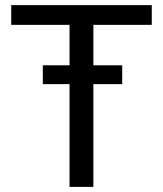

<svg xmlns="http://www.w3.org/2000/svg" viewBox="-20 -731 637 751"><path d="M458 -401.9H345.2V0H252V-401.9H147.5V-475.6H252V-633.8H23.9V-710.9H573.7V-633.8H345.2V-475.6H458Z"/></svg>

Font: Roboto-ThirdPerson-AD3FC
Style: ThirdPerson-AD3FC
Weight: 400
Designer: Google
Version: Version 2.137; 2017